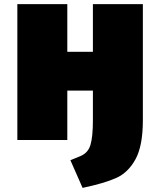

<svg xmlns="http://www.w3.org/2000/svg" viewBox="-20 -678 764 930"><path d="M672 -658V-96Q672 28 636.5 93Q601 158 543 184Q485 210 380 232L321 98Q330 94 368.5 78.5Q407 63 418.5 23Q430 -17 430 -96V-239H306V0H64V-658H306V-427H430V-658Z"/></svg>

Font: Ysabeau Black
Style: Regular
Weight: 900
Designer: Christian Thalmann (Catharsis Fonts)
Version: Version 0.003